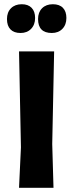

<svg xmlns="http://www.w3.org/2000/svg" viewBox="-20 -888 348 908"><path d="M83 -868Q113 -868 129.5 -851Q146 -834 146 -803Q146 -771 127 -751.5Q108 -732 77 -732Q46 -732 29.5 -749Q13 -766 13 -798Q13 -830 32 -849Q51 -868 83 -868ZM230 -868Q261 -868 277.5 -851Q294 -834 294 -803Q294 -771 275 -751.5Q256 -732 225 -732Q160 -732 160 -798Q160 -830 179 -849Q198 -868 230 -868ZM236 -645 227 -207 233 0H70L79 -191L70 -645Z"/></svg>

Font: Alegreya Sans ExtraBold
Style: Regular
Weight: 800
Designer: Juan Pablo del Peral
Foundry: Huerta Tipografica
Version: Version 2.007